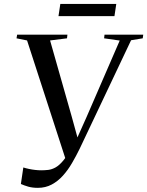

<svg xmlns="http://www.w3.org/2000/svg" viewBox="-20 -914 726 947"><path d="M167 12.5Q139.5 12.5 119 6.5Q98.5 0.5 83 -6.5L95 -88Q107.5 -84 122.8 -80.8Q138 -77.5 153.8 -75.8Q169.5 -74 183 -74Q200 -74 217.8 -76Q235.5 -78 254 -88.2Q272.5 -98.5 292.2 -122.2Q312 -146 333.5 -189.5L309.5 -110.5L113.5 -714.5L61.5 -725L64.5 -743H312.5L310.5 -725L227 -714.5L334 -338L371 -203.5L344 -196L407.5 -338L570.5 -714L493.5 -725L495.5 -743H686.5L684 -725L626.5 -715.5L373 -180.5Q355.5 -144.5 335.2 -109.8Q315 -75 290.2 -47.5Q265.5 -20 235 -3.8Q204.5 12.5 167 12.5ZM277.5 -894.5H553.5L544.5 -834.5H268.5Z"/></svg>

Font: Merriweather 144pt
Style: Italic
Weight: 400
Italic angle: -7.8°
Version: Version 2.101